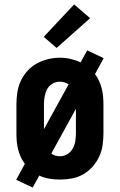

<svg xmlns="http://www.w3.org/2000/svg" viewBox="-20 -801 540 865"><path d="M127 44 53 9 92 -63Q81 -77 73.5 -94Q66 -111 61.5 -128.5Q57 -146 55.5 -164Q54 -182 54 -200V-330Q54 -357 58 -384Q62 -411 73.5 -436Q85 -461 103.5 -481.5Q122 -502 146 -515Q170 -528 196.5 -534.5Q223 -541 250 -541Q274 -541 298 -535.5Q322 -530 343 -520L373 -574L447 -539L408 -467Q419 -453 426.5 -436Q434 -419 438.5 -401.5Q443 -384 444.5 -366Q446 -348 446 -330V-200Q446 -173 442 -146Q438 -119 426.5 -94.5Q415 -70 396.5 -49.5Q378 -29 354.5 -15.5Q331 -2 304 3Q277 8 250 8Q226 8 202 4Q178 0 157 -10ZM178 -219 289 -421Q280 -427 270 -430Q260 -433 249 -433Q231 -433 215.5 -423.5Q200 -414 192 -398.5Q184 -383 181 -365.5Q178 -348 178 -330ZM250 -97Q268 -97 283.5 -106.5Q299 -116 307.5 -131.5Q316 -147 319 -164.5Q322 -182 322 -200V-311L211 -109Q219 -103 229.5 -100Q240 -97 250 -97ZM235 -585 177 -635 314 -781 386 -719Z"/></svg>

Font: Iosevka Slab Extrabold
Style: Regular
Weight: 800
Monospace: yes
Designer: Belleve Invis
Foundry: Belleve Invis
Version: Version 11.1.1; ttfautohint (v1.8.3)